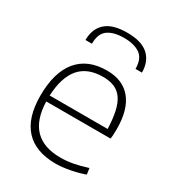

<svg xmlns="http://www.w3.org/2000/svg" viewBox="-186 -886 921 1007"><g transform="rotate(30 274.0 -382.5)"><path d="M117 -631Q117 -699 159 -736.5Q201 -774 288 -774Q376 -774 417.5 -736Q459 -698 459 -631H420Q420 -693 384.5 -717.5Q349 -742 288 -742Q226 -742 191 -717.5Q156 -693 156 -631ZM305 9Q183 9 120.5 -59Q58 -127 58 -260Q58 -401 119 -475Q180 -549 296 -549Q392 -549 442.5 -487.5Q493 -426 493 -308Q493 -287 492 -272Q491 -257 489 -249H100Q106 -31 311 -31Q348 -31 386 -38Q424 -45 471 -60L476 -23Q437 -9 390 0Q343 9 305 9ZM295 -510Q201 -510 153 -453.5Q105 -397 100 -285H451Q449 -345 439.5 -388Q430 -431 411.5 -458Q393 -485 364 -497.5Q335 -510 295 -510Z"/></g></svg>

Font: Encode Sans Wide
Style: Thin
Weight: 100
Designer: Pablo Impallari, Andres Torresi
Foundry: Pablo Impallari, Andres Torresi
Version: Version 1.000; ttfautohint (v1.00) -l 8 -r 50 -G 200 -x 14 -